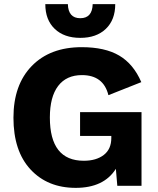

<svg xmlns="http://www.w3.org/2000/svg" viewBox="-20 -898 763 928"><path d="M199 -878H308Q310 -810 368 -810Q426 -810 428 -878H537Q537 -802 491.5 -758.5Q446 -715 368 -715Q290 -715 244.5 -758.5Q199 -802 199 -878ZM367 -356H664V0H547L540 -82Q482 10 346 10Q210 10 127.5 -79Q45 -168 45 -329Q45 -488 133.5 -579Q222 -670 375 -670Q487 -670 556 -629.5Q625 -589 663 -501L504 -438Q480 -535 376 -535Q301 -535 261 -482.5Q221 -430 221 -330Q221 -121 385 -121Q445 -121 481.5 -149Q518 -177 518 -231V-241H367Z"/></svg>

Font: Elaine Sans
Style: Bold
Weight: 700
Designer: Wei Huang
Foundry: Wei Huang
Version: Version 2.001;December 24, 2019;FontCreator 12.0.0.2547 64-b